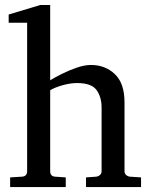

<svg xmlns="http://www.w3.org/2000/svg" viewBox="-20 -757 614 777"><path d="M550.8 0H328.1V-39.1L369.1 -42Q377.9 -43 384.5 -48.8Q391.1 -54.7 391.1 -64V-321.8Q391.1 -364.7 370.6 -392.8Q350.1 -420.9 292 -420.9Q265.6 -420.9 235.1 -412.6Q204.6 -404.3 183.1 -392.1V-64Q183.1 -43.5 203.1 -42L246.1 -39.1V0H21V-39.1L68.8 -42Q89.8 -43.5 89.8 -64V-665H15.1V-698.2L143.1 -736.8H183.1V-432.1Q201.2 -443.4 230 -457.8Q258.8 -472.2 290.5 -483.2Q322.3 -494.1 348.1 -494.1Q405.8 -494.1 444.8 -457Q483.9 -419.9 483.9 -342.8V-64Q483.9 -54.7 490.5 -48.8Q497.1 -43 505.9 -42L550.8 -39.1Z"/></svg>

Font: Eeyek
Style: Regular
Weight: 400
Designer: Pravabati Chingangbam and Tabish
Foundry: SIL International
Version: Version 2.000